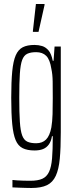

<svg xmlns="http://www.w3.org/2000/svg" viewBox="-20 -742 372 957"><path d="M136 195Q123 195 108 194.5Q93 194 76.5 193.5Q60 193 42 192V155Q50 156 64.5 157Q79 158 96.5 158.5Q114 159 131 159Q169 159 191 149Q213 139 224.5 114.5Q236 90 239.5 47.5Q243 5 243 -60V-63H239Q235 -38 223.5 -22Q212 -6 194.5 1Q177 8 152 8Q116 8 93 -3.5Q70 -15 58 -43.5Q46 -72 41 -123.5Q36 -175 36 -255Q36 -335 41 -386.5Q46 -438 58.5 -466.5Q71 -495 93.5 -506.5Q116 -518 152 -518Q172 -518 190 -512.5Q208 -507 222 -490.5Q236 -474 243 -439H247L252 -510H283V-83Q283 -4 278 49Q273 102 258 134.5Q243 167 214 181Q185 195 136 195ZM160 -28Q191 -28 209.5 -46.5Q228 -65 236 -107Q241 -137 242 -173Q243 -209 243 -253Q243 -300 242.5 -336Q242 -372 236 -399Q229 -445 210.5 -463.5Q192 -482 160 -482Q133 -482 116 -474Q99 -466 90.5 -443Q82 -420 79 -375Q76 -330 76 -255Q76 -180 79 -135Q82 -90 90.5 -67Q99 -44 116 -36Q133 -28 160 -28ZM144 -583V-588L159 -722H202V-717L172 -583Z"/></svg>

Font: Saira UltraCondensed ExtraLight
Style: Regular
Weight: 250
Width: 1
Designer: Hector Gatti with collaboration of the Omnibus-Type team
Foundry: Omnibus-Type
Version: Version 1.101